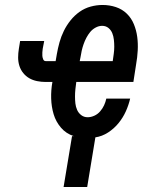

<svg xmlns="http://www.w3.org/2000/svg" viewBox="-20 -548 640 773"><path d="M236 205 270 0H277Q246 -10 225.5 -34Q205 -58 196 -88Q187 -118 186 -151.5Q185 -185 191 -218H164Q146 -218 129 -221.5Q112 -225 98 -233Q84 -241 73.5 -254Q63 -267 58 -283Q53 -299 53 -316.5Q53 -334 56 -352L61 -383H158L152 -352Q151 -344 150.5 -337Q150 -330 150.5 -323Q151 -316 154 -309Q157 -302 164 -302H204L209 -331Q213 -354 219.5 -377.5Q226 -401 237 -423.5Q248 -446 264 -466Q280 -486 300.5 -500.5Q321 -515 345 -521.5Q369 -528 393 -528Q421 -528 446.5 -519.5Q472 -511 490.5 -493Q509 -475 519 -450.5Q529 -426 532.5 -399.5Q536 -373 534.5 -345Q533 -317 528 -289L517 -218H287V-217Q285 -203 283.5 -188.5Q282 -174 282 -159.5Q282 -145 283.5 -131.5Q285 -118 290.5 -105.5Q296 -93 307 -84.5Q318 -76 333 -76Q346 -76 359.5 -82Q373 -88 383 -99.5Q393 -111 399 -124Q405 -137 408 -151H504Q498 -125 486.5 -99.5Q475 -74 457 -52Q439 -30 415 -14.5Q391 1 364 5L331 205ZM301 -302H434V-303Q436 -317 438 -331.5Q440 -346 440 -360Q440 -374 438.5 -388Q437 -402 432 -414.5Q427 -427 416.5 -435.5Q406 -444 391 -444Q378 -444 365 -437Q352 -430 343 -419Q334 -408 327.5 -395.5Q321 -383 316.5 -370Q312 -357 309 -344Q306 -331 304 -317Z"/></svg>

Font: Iosevka SS04 Md Ex Obl
Style: Regular
Weight: 500
Width: 7
Italic angle: -9°
Monospace: yes
Designer: Belleve Invis
Foundry: Belleve Invis
Version: Version 19.0.0; ttfautohint (v1.8.4)